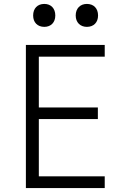

<svg xmlns="http://www.w3.org/2000/svg" viewBox="-20 -959 640 979"><path d="M423 -822C458 -822 480 -845 480 -880C480 -916 458 -939 423 -939C389 -939 366 -916 366 -880C366 -845 389 -822 423 -822ZM206 -822C240 -822 262 -845 262 -880C262 -916 240 -939 206 -939C171 -939 149 -916 149 -880C149 -845 171 -822 206 -822ZM112 0H514V-60H178V-352H479V-411H178V-670H514V-730H112Z"/></svg>

Font: JetBrains Mono ExtraLight
Style: Regular
Weight: 240
Monospace: yes
Designer: Philipp Nurullin, Konstantin Bulenkov
Foundry: JetBrains
Version: Version 2.305